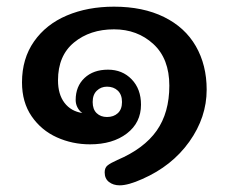

<svg xmlns="http://www.w3.org/2000/svg" viewBox="-20 -521 686 576"><path d="M294 -4Q294 -18 303 -25Q312 -32 332 -41Q412 -75 450 -129Q488 -183 488 -264Q488 -345 440 -389Q392 -433 322 -433Q250 -433 202 -393.5Q154 -354 154 -280Q154 -238 173.5 -212.5Q193 -187 227 -182Q218 -188 212.5 -198.5Q207 -209 207 -221Q207 -262 233.5 -287Q260 -312 304 -312Q347 -312 375 -283Q403 -254 403 -207Q403 -153 360.5 -120.5Q318 -88 250 -88Q197 -88 150.5 -109Q104 -130 75 -172Q46 -214 46 -274Q46 -345 82 -396.5Q118 -448 180.5 -474.5Q243 -501 322 -501Q409 -501 472 -470Q535 -439 567.5 -382.5Q600 -326 600 -252Q600 -169 548 -96Q496 -23 407 16Q365 35 339 35Q320 35 307 25Q294 15 294 -4ZM346 -215Q346 -237 333.5 -249Q321 -261 301 -261Q283 -261 270.5 -249Q258 -237 258 -215Q258 -193 270 -181.5Q282 -170 301 -170Q321 -170 333.5 -181.5Q346 -193 346 -215Z"/></svg>

Font: Maitree Semibold
Style: Regular
Weight: 600
Designer: CadsonDemak Team
Foundry: CadsonDemak
Version: Version 1.010